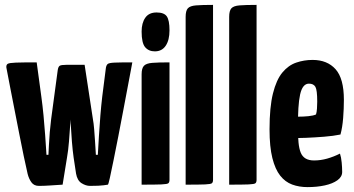

<svg xmlns="http://www.w3.org/2000/svg" viewBox="-20 -755 1446 785"><path d="M348 5Q331 5 313.5 -6Q296 -17 291 -45L281 -111Q277 -139 274 -176Q271 -213 269 -251Q267 -289 266 -321.5Q265 -354 264.5 -374Q264 -394 264 -394L249 -451Q248 -460 254 -475Q260 -490 270 -490H326L360 -267Q363 -251 365 -226.5Q367 -202 368.5 -178Q370 -154 371 -138Q372 -122 372 -122H380Q382 -157 384.5 -199.5Q387 -242 390.5 -284Q394 -326 398 -360L413 -478Q415 -489 420.5 -493.5Q426 -498 448.5 -499Q471 -500 521 -500Q521 -500 516 -473Q511 -446 502.5 -401.5Q494 -357 484 -303.5Q474 -250 463.5 -196.5Q453 -143 444 -98.5Q435 -54 429 -27Q423 0 421 0Q421 0 404 2.5Q387 5 348 5ZM139 5Q119 5 108.5 -9.5Q98 -24 93 -44Q86 -74 77 -117Q68 -160 58.5 -209Q49 -258 39.5 -306Q30 -354 22.5 -393Q15 -432 10.5 -455.5Q6 -479 6 -479Q5 -490 11.5 -494Q18 -498 45 -499Q72 -500 130 -500L149 -360Q154 -324 158 -282.5Q162 -241 164.5 -204.5Q167 -168 168.5 -145Q170 -122 170 -122H178Q179 -137 180 -161.5Q181 -186 183.5 -214.5Q186 -243 189 -267L216 -468Q218 -482 224 -486Q230 -490 252 -490H282Q295 -490 292 -483Q289 -476 282 -466.5Q275 -457 274 -451V-396Q274 -396 273.5 -376Q273 -356 271.5 -323Q270 -290 267.5 -251.5Q265 -213 262 -176Q259 -139 254 -111L236 0Q236 0 220 1Q204 2 181.5 3.5Q159 5 139 5Z M559 0V-451Q559 -476 568.5 -486Q578 -496 602.5 -498Q627 -500 673 -500V-20Q673 -10 668.5 -6Q664 -2 640 -1Q616 0 559 0ZM613 -545Q588 -545 573.5 -562Q559 -579 559 -626Q559 -661 574 -682.5Q589 -704 620 -704Q651 -704 662 -688Q673 -672 673 -631Q673 -591 657.5 -568Q642 -545 613 -545Z M739 0V-686Q739 -711 748 -721Q757 -731 781.5 -733Q806 -735 851 -735V-20Q851 -10 846.5 -6Q842 -2 818.5 -1Q795 0 739 0Z M917 0V-686Q917 -711 926 -721Q935 -731 959.5 -733Q984 -735 1029 -735V-20Q1029 -10 1024.5 -6Q1020 -2 996.5 -1Q973 0 917 0Z M1237 10Q1203 10 1174.5 -0.5Q1146 -11 1125.5 -37Q1105 -63 1093.5 -109Q1082 -155 1082 -226Q1082 -317 1096 -373Q1110 -429 1134.5 -458.5Q1159 -488 1191 -499Q1223 -510 1258 -510Q1318 -510 1352 -472Q1386 -434 1386 -347Q1386 -311 1383 -272.5Q1380 -234 1372 -205Q1343 -199 1305 -196Q1267 -193 1231 -191.5Q1195 -190 1171.5 -190Q1148 -190 1148 -190L1150 -279Q1150 -279 1164.5 -278.5Q1179 -278 1200 -278Q1221 -278 1241 -280Q1261 -282 1272 -287Q1275 -296 1276 -311.5Q1277 -327 1277 -339Q1277 -387 1269.5 -400Q1262 -413 1243 -413Q1230 -413 1221 -402Q1212 -391 1207 -368.5Q1202 -346 1200 -312.5Q1198 -279 1198 -233Q1198 -198 1200.5 -172.5Q1203 -147 1209.5 -131Q1216 -115 1229.5 -107Q1243 -99 1264 -99Q1291 -99 1317.5 -106.5Q1344 -114 1370 -127Q1375 -112 1377 -90.5Q1379 -69 1379 -52Q1379 -32 1359.5 -18Q1340 -4 1308 3Q1276 10 1237 10Z"/></svg>

Font: Yanone Kaffeesatz ExtraLight
Style: Bold
Weight: 700
Version: Version 2.003